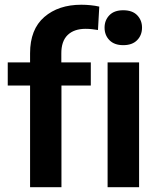

<svg xmlns="http://www.w3.org/2000/svg" viewBox="-20 -778 669 798"><path d="M105 0H235.4V-467.8L234.9 -478.5V-554.7Q234.4 -606.4 261 -632.3Q287.6 -658.2 335.9 -658.2Q349.6 -658.2 362.5 -656.7Q375.5 -655.3 387.2 -653.3L392.6 -750.5Q376 -754.4 356.9 -756.3Q337.9 -758.3 317.9 -758.3Q223.1 -758.3 164.1 -707.3Q105 -656.2 105 -556.6ZM12.2 -422.4H357.4V-518.6H176.8H152.8H12.2ZM427.2 0H558.1V-518.6H427.2ZM414.6 -663.1Q414.6 -631.8 434.8 -611.1Q455.1 -590.3 492.2 -590.3Q529.8 -590.3 550 -611.1Q570.3 -631.8 570.3 -663.1Q570.3 -693.8 550.3 -714.6Q530.3 -735.4 492.2 -735.4Q454.6 -735.4 434.6 -714.6Q414.6 -693.8 414.6 -663.1Z"/></svg>

Font: Roboto Flex
Style: wght 600 wdth 140 opsz 13.0 GRAD 0.00 slnt 0.00 XTRA 468 XOPQ 96 YOPQ 79 YTLC 514 YTUC 712 YTAS 750 YTDE -203.00 YTFI 738
Weight: 600
Width: 8
Designer: Berlow after Robertson
Foundry: Google
Version: Version 3.100